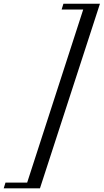

<svg xmlns="http://www.w3.org/2000/svg" viewBox="-132 -840 565 1047"><path d="M85.9 187H-111.8L-102.1 155.8H16.1L321.8 -788.1H204.1L213.9 -819.8H413.1Z"/></svg>

Font: Libre Caslon Text
Style: Italic
Weight: 400
Italic angle: -25°
Designer: Pablo Impallari, Rodrigo Fuenzalida
Foundry: Pablo Impallari, Rodrigo Fuenzalida
Version: Version 1.002